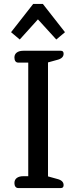

<svg xmlns="http://www.w3.org/2000/svg" viewBox="-20 -952 386 972"><path d="M172 -854 80 -752 36 -789 148 -932H197L309 -789L265 -752ZM73 0Q63 0 58 -7Q53 -14 53 -25Q53 -42 65 -51Q77 -60 98 -60H123V-635H73Q63 -635 58 -642Q53 -649 53 -661Q53 -677 65 -686Q77 -695 98 -695H288Q302 -695 302 -680Q302 -657 270 -649L223 -636V-59L270 -46Q302 -38 302 -15Q302 0 288 0Z"/></svg>

Font: Maitree Medium
Style: Regular
Weight: 500
Designer: CadsonDemak Team
Foundry: CadsonDemak
Version: Version 1.010